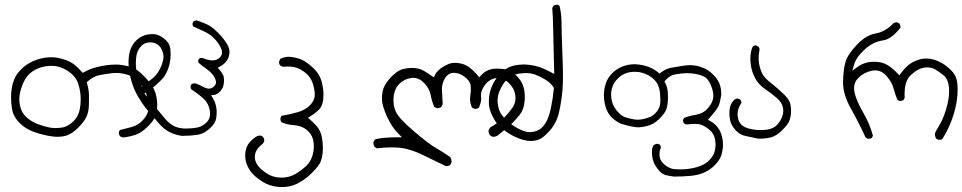

<svg xmlns="http://www.w3.org/2000/svg" viewBox="-20 -481 4040 806"><path d="M247.1 53.2Q229 56.6 214.4 56.6Q199.7 56.6 187.5 54.2Q161.6 48.8 138.7 40Q114.7 30.8 96.2 15.6Q77.1 0 69.3 -20Q61 -42.5 61 -64.7Q61 -86.9 71.3 -116.7Q82.5 -149.4 100.6 -168Q132.3 -199.2 182.6 -204.1Q189.5 -204.6 196.3 -204.6Q238.8 -204.6 277.3 -173.8Q299.3 -156.2 308.1 -130.4Q318.8 -98.6 318.8 -63.5Q318.8 -41.5 314.5 -20.5Q308.6 7.8 289.1 27.3Q270 46.4 247.1 53.2ZM640.1 -41Q640.1 -62 633.8 -86.4Q625.5 -118.2 591.6 -154.1Q557.6 -189.9 539.1 -196.8Q519.5 -203.6 495.6 -207.5Q481.4 -210 468.3 -210Q430.2 -210 388.2 -199.7Q360.4 -193.4 333 -178.2L327.1 -175.3Q316.9 -186.5 311 -192.4Q287.6 -216.3 266.1 -225.1Q239.3 -236.8 207 -240.2Q200.7 -240.7 193.8 -240.7Q167.5 -240.7 137.7 -231.4Q100.1 -219.2 74.5 -195.6Q48.8 -171.9 39.1 -146.5Q26.4 -115.2 26.4 -72.3Q26.4 -48.3 30.3 -24.4Q35.6 8.8 63 36.1Q87.9 61 125 73.7Q162.1 86.4 196.8 91.3Q210 93.3 222.2 93.3Q240.7 93.3 256.3 88.9Q281.7 81.5 307.9 55.4Q334 29.3 343 8.8Q352.1 -11.7 353 -35.2Q353.5 -51.3 353.5 -63Q353.5 -74.7 353.5 -84Q353 -104 345.7 -130.4L344.2 -135.7L348.1 -139.2Q372.1 -160.2 396.2 -165.3Q420.4 -170.4 450.7 -173.8Q459 -174.8 465.3 -174.8Q471.7 -174.8 476.8 -174.6Q481.9 -174.3 488.3 -173.3Q537.1 -166.5 564 -135.3Q582.5 -113.8 591.3 -94.2Q600.1 -74.7 604 -43.9Q604.5 -39.1 604.5 -33.7Q604.5 -2 576.7 26.4Q557.1 45.9 533 52.2Q508.8 58.6 483.4 64.9L479 73.2Q479 74.2 479 76.7Q479 79.1 480 83.3Q481 87.4 483.9 90.8Q488.8 95.2 496.1 96.2Q523.9 93.3 548.3 85Q572.8 76.7 596.2 54.2Q620.1 31.2 628.2 15.4Q636.2 -0.5 639.2 -27.3Q640.1 -33.7 640.1 -41Z M887.7 14.2Q889.6 1.5 889.6 -9.8Q889.6 -21 887.7 -30.8Q884.8 -50.8 873 -69.8L866.2 -81.1L878.9 -82.5Q891.6 -84 904.3 -97.7Q917 -111.3 918.9 -127Q920.4 -135.7 920.4 -143.6Q920.4 -151.4 919.4 -156.5Q918.5 -161.6 916.5 -166Q911.6 -176.3 900.9 -189L894 -196.8L903.3 -201.7Q918.5 -209.5 929.4 -222.7Q940.4 -235.8 942.9 -255.9Q943.4 -259.3 943.4 -262.7Q943.4 -279.3 933.1 -295.9Q919.4 -319.3 894.3 -344.5Q869.1 -369.6 848.9 -378.7Q828.6 -387.7 807.1 -395Q806.2 -395 805.7 -395Q798.3 -395 792.5 -391.6L788.1 -382.3Q788.1 -380.9 788.1 -379.9Q788.1 -374 791.5 -370.1Q816.9 -358.9 839.8 -347.7Q867.7 -334 885.3 -313.2Q902.8 -292.5 909.2 -274.9Q912.1 -267.6 912.1 -260.7Q912.1 -248.5 902.8 -239.7Q890.6 -227.5 872.1 -227.5Q854.5 -227.5 829.6 -237.8Q828.6 -238.3 827.1 -238.3Q820.8 -238.3 815.9 -234.9L812 -227.5L813 -217.8Q829.6 -203.6 848.6 -190.4Q870.6 -174.8 880.9 -155.8Q886.7 -144.5 886.7 -135.7Q886.7 -126.5 879.4 -119.1Q869.1 -108.9 857.4 -108.9Q846.7 -108.9 831.1 -117.4Q815.4 -126 800.8 -130.9Q798.3 -130.9 795.9 -130.9Q789.6 -130.9 783.7 -127.4L779.8 -119.1Q779.8 -118.2 779.8 -117.7Q779.8 -110.4 783.2 -106Q824.2 -78.6 840.8 -60.3Q857.4 -42 861.3 -13.7Q861.8 -8.8 861.8 -5.9Q861.8 -2.9 861.8 -1Q861.8 1 861.3 3.7Q860.8 6.3 860.4 9Q859.9 11.7 858.9 14.4Q857.9 17.1 856.7 19.5Q855.5 22 854 23.9Q848.6 33.2 836.9 41.5Q822.8 51.8 806.6 54.7Q784.2 58.6 759.8 58.6Q735.4 58.6 714.8 50.3Q693.4 41 672.1 16.4Q650.9 -8.3 586.4 -88.9L594.2 -93.8Q624 -112.3 653.8 -142.1Q665.5 -153.8 669.9 -160.6Q690.4 -190.9 695.3 -232.9Q696.3 -242.2 696.3 -253.2Q696.3 -264.2 695.1 -275.4Q693.8 -286.6 689.5 -294.9Q683.6 -306.6 670.4 -317.4Q647.9 -335.9 627.9 -337.4Q623 -337.9 617.9 -337.9Q612.8 -337.9 605 -336.9Q597.2 -335.9 587.4 -333Q567.4 -326.2 550.8 -310.1Q537.6 -296.4 530.3 -279.8Q522 -261.7 520 -233.4Q519.5 -227.1 519.5 -220.2Q519.5 -196.8 524.9 -169.9Q531.2 -135.3 544.9 -104Q557.1 -77.1 574.2 -51.8Q591.3 -26.4 609.9 -5.6Q628.4 15.1 639.2 27.8Q652.3 43.5 656.7 47.4Q691.4 82.5 744.6 89.4Q775.9 89.4 805.2 85.4Q837.9 81.5 865.2 53.7Q885.3 34.2 887.7 14.2ZM610.4 -144.5 610.8 -145ZM571.8 -125.5Q562.5 -144.5 556.4 -166Q550.3 -187.5 550.3 -215.3Q550.3 -231.4 552.7 -247.6Q556.6 -269.5 571.8 -286.6Q586.4 -303.2 609.9 -303.2Q623.5 -303.2 632.8 -298.8Q650.4 -291 658.4 -273.9Q666.5 -256.8 666.5 -242.2Q666.5 -231.9 660.6 -213.4Q644.5 -167 610.4 -144.5L576.2 -115.7Z M1164.1 304.2Q1196.8 304.2 1223.6 292Q1268.6 270.5 1305.2 228Q1318.8 212.9 1324.2 201.7Q1332.5 183.1 1335 155.8Q1335.4 147.5 1335.4 138.7Q1335.4 118.2 1331.5 96.7Q1326.2 67.4 1309.6 48.8Q1292 29.3 1281.7 21L1272.5 13.7L1282.7 7.3Q1298.8 -2 1316.9 -18.6Q1334 -34.2 1336.9 -64.9Q1337.9 -73.7 1337.9 -83Q1337.9 -107.4 1331.5 -133.3Q1323.7 -168.5 1295.2 -195.1Q1266.6 -221.7 1248.5 -229.5Q1230 -238.3 1204.1 -241.7Q1198.2 -242.7 1192.9 -242.7Q1174.8 -242.7 1156.7 -233.9L1151.9 -223.1Q1151.4 -221.7 1151.4 -220.2Q1151.4 -211.9 1155.8 -206.5L1167 -200.7Q1177.2 -201.7 1186 -201.7Q1211.9 -201.7 1227.1 -195.8Q1247.6 -188 1265.1 -172.9Q1283.2 -157.2 1291.3 -135.3Q1299.3 -113.3 1301.3 -88.9Q1301.3 -86.4 1301.3 -84Q1301.3 -59.1 1281 -38.8Q1260.7 -18.6 1228 -9.5Q1195.3 -0.5 1161.1 5.4L1157.7 13.7Q1157.2 16.1 1157.2 18.1Q1157.2 25.9 1161.1 32.2Q1186 42.5 1213.4 44.4Q1251 46.9 1274.9 70.8Q1293.5 89.4 1296.4 117.2Q1297.4 125.5 1297.4 133.3Q1297.4 154.8 1291 173.8Q1283.7 197.8 1266.6 214.4Q1246.1 233.9 1221.7 248.5Q1194.8 264.6 1162.1 264.6Q1139.6 264.6 1121.1 257.8Q1099.1 249.5 1075.2 228Q1049.8 205.1 1049.8 176.8Q1049.8 147 1083.5 122.1L1089.4 111.8Q1089.4 111.3 1089.4 110.1Q1089.4 108.9 1089.1 106.4Q1088.9 104 1088.4 102.1Q1086.9 97.2 1084 93.3L1074.2 87.9L1061 89.4Q1043.5 99.1 1028.1 116.2Q1012.7 133.3 1009.8 161.1Q1009.3 167 1009.3 172.9Q1009.3 194.3 1018.6 215.3Q1030.3 241.2 1052 259.8Q1073.7 278.3 1096.2 289.6Q1126 304.2 1164.1 304.2Z M1563 141.6Q1596.7 137.7 1620.8 137.7Q1645 137.7 1662.6 139.6Q1705.6 145.5 1754.6 169.4Q1803.7 193.4 1851.6 216.3Q1852.5 216.3 1855.2 216.3Q1857.9 216.3 1862.3 215.1Q1866.7 213.9 1870.1 211.4L1875.5 200.2Q1875.5 199.2 1875.5 197Q1875.5 194.8 1875 191.4Q1874 184.6 1870.6 178.7Q1841.3 158.2 1809.8 140.1Q1778.3 122.1 1716.8 69.3Q1654.3 15.6 1642.1 -11.2Q1631.8 -33.2 1631.8 -60.1Q1631.8 -105.5 1657.2 -129.9Q1678.7 -150.4 1707 -153.8Q1710.4 -154.3 1714.4 -154.3Q1739.3 -154.3 1760.3 -132.8Q1783.2 -109.4 1788.6 -79.6Q1793 -54.7 1803.2 -32.2L1814 -26.9Q1814.5 -26.9 1814.9 -26.9Q1825.2 -26.9 1832.5 -31.7L1838.4 -43.9Q1837.4 -68.4 1836.2 -84.2Q1835 -100.1 1835 -104Q1835 -130.4 1846.7 -150.4Q1861.3 -175.3 1885.7 -175.3Q1908.2 -175.3 1929.7 -159.2Q1951.7 -142.6 1955.6 -124.5Q1956.5 -118.2 1956.5 -107.2Q1956.5 -96.2 1954.8 -84Q1953.1 -71.8 1953.1 -65.9Q1953.1 -47.4 1961.4 -29.3L1972.2 -23.9Q1972.7 -23.9 1975.3 -23.9Q1978 -23.9 1982.4 -25.1Q1986.8 -26.4 1990.2 -28.8Q2000 -50.8 2000 -66.4Q2000 -69.8 1999.5 -73.2Q1999 -76.7 1999 -80.6Q1999 -102.5 2016.6 -125.5Q2034.2 -148.4 2060.5 -152.8Q2065.4 -153.3 2070.1 -153.3Q2074.7 -153.3 2082 -152.1Q2089.4 -150.9 2097.7 -146Q2107.9 -140.6 2117.2 -131.3Q2144 -104.5 2144 -69.3Q2144 -46.9 2131.8 -29.8Q2113.3 -3.9 2098.6 10.7Q2084 25.4 2068.6 34.9Q2053.2 44.4 2037.1 54.7Q2032.2 62 2030.3 69.8Q2032.2 80.1 2037.1 87.4L2048.3 93.3Q2049.3 93.3 2050.8 93.3Q2065.4 93.3 2076.7 81.5Q2113.3 53.2 2129.9 36.4Q2146.5 19.5 2162.1 0.5Q2179.2 -21 2182.1 -55.2Q2183.1 -64.9 2183.1 -73.2Q2183.1 -97.7 2177.2 -117.2Q2169.4 -143.1 2146 -165.5Q2123 -187.5 2105 -189.9Q2084.5 -192.9 2064 -192.9Q2023.9 -192.9 1998.5 -163.6L1992.2 -156.2Q1982.9 -167.5 1979.5 -171.1Q1976.1 -174.8 1972.7 -178.2Q1969.2 -181.6 1966.3 -184.6Q1960 -190.4 1952.6 -196.3Q1934.1 -211.9 1907.2 -215.8Q1898.4 -217.3 1890.1 -217.3Q1874.5 -217.3 1862.3 -211.9Q1835 -200.7 1818.8 -184.1Q1809.6 -175.3 1805.7 -165.5L1801.3 -156.2Q1777.8 -172.9 1760.3 -183.1Q1739.7 -195.8 1709 -195.8Q1690.4 -195.8 1670.9 -190.9Q1646 -184.1 1617.7 -153.3Q1589.8 -123 1585.4 -92.8Q1583.5 -80.1 1583.5 -73Q1583.5 -65.9 1583.5 -62.5Q1584.5 -48.3 1587.9 -36.1Q1595.7 -9.8 1605.5 10.7Q1620.6 41.5 1633.8 58.6Q1642.1 69.8 1653.3 81.1L1667.5 95.2H1647.5Q1572.8 96.2 1553.2 105L1547.4 116.2Q1547.4 116.7 1547.4 119.6Q1547.4 122.6 1548.6 127.2Q1549.8 131.8 1552.7 136.2Z M2159.7 61Q2128.4 45.4 2103.5 21Q2089.8 7.3 2082 -5.4Q2071.8 -22.9 2069.3 -47.9Q2068.8 -53.2 2068.8 -59.6Q2068.8 -78.6 2077.1 -99.1Q2090.3 -129.9 2108.9 -148.4Q2123 -162.6 2141.4 -168Q2159.7 -173.3 2183.1 -174.3Q2185.5 -174.3 2188.5 -174.3Q2210 -174.3 2230 -166.5Q2252 -157.7 2271.5 -145.5Q2292 -132.8 2304.2 -113.8L2305.2 -111.3Q2301.3 -68.8 2293 -29.3Q2281.7 27.8 2255.9 53.7Q2248 61.5 2238.8 65.9Q2220.2 73.7 2203.4 73.7Q2186.5 73.7 2159.7 61ZM2199.7 -209Q2189.5 -210.4 2182.1 -210.4Q2160.2 -210.4 2141.1 -206.5Q2112.3 -201.2 2088.4 -179.7Q2064.5 -157.7 2050.5 -130.4Q2036.6 -103 2033.7 -77.6Q2032.2 -64.9 2032.2 -54Q2032.2 -43 2033.4 -35.4Q2034.7 -27.8 2036.1 -22.5Q2042 0.5 2061.5 31.2Q2070.8 44.9 2094.2 63.5Q2142.1 101.1 2194.3 109.9Q2201.2 110.8 2207.5 110.8Q2225.1 110.8 2241.2 105Q2261.7 97.7 2289.6 65.4Q2317.4 33.2 2327.1 -11.2Q2337.4 -57.1 2341.3 -104.5Q2343.3 -128.4 2343.3 -164.1Q2343.3 -199.7 2340.3 -271.2Q2337.4 -342.8 2337.4 -382.8Q2337.4 -422.9 2328.6 -457L2320.3 -461.4Q2319.3 -461.4 2318.8 -461.4Q2310.1 -461.4 2303.2 -457L2298.3 -447.8Q2301.3 -410.2 2301.8 -373Q2302.2 -335.9 2306.6 -170.4L2293.9 -177.2Q2272.9 -189 2250.7 -197.3Q2228.5 -205.6 2199.7 -209Z M2656.7 21.5Q2649.4 21.5 2643.1 20.5Q2616.7 15.6 2602.1 10.3Q2585.9 3.9 2567.9 -18.1Q2549.8 -40.5 2546.4 -68.4Q2545.4 -76.2 2545.4 -83.5Q2545.4 -102.1 2551.8 -119.1Q2559.6 -139.6 2579.6 -157.2Q2606 -179.7 2645.5 -179.7Q2662.1 -179.7 2676.8 -175.3Q2706.1 -166.5 2726.1 -147Q2735.8 -137.2 2740.2 -127.9Q2748.5 -110.8 2750.2 -94Q2752 -77.1 2752 -67.4Q2752 -57.6 2752 -53.7Q2751.5 -31.2 2738.8 -14.6Q2726.1 2 2709.5 9.8Q2679.7 21.5 2656.7 21.5ZM2717.3 145.5Q2716.8 151.4 2716.8 157.2Q2716.8 188 2729 210.4Q2737.3 225.6 2749.5 238Q2761.7 250.5 2773.9 253.9Q2791.5 258.3 2810.1 260.3Q2844.7 260.3 2878.4 257.3Q2911.1 254.4 2936 243.2Q2963.9 230.5 2982.2 210.7Q3000.5 190.9 3006.3 175.5Q3012.2 160.2 3014.6 138.7Q3015.1 132.8 3015.1 127Q3015.1 110.8 3011.2 93.8Q3004.4 64 2984.4 43.9Q2973.6 33.2 2960.9 26.9L2951.7 22L2958.5 14.2Q2989.7 -21 2996.3 -36.1Q3002.9 -51.3 3006.3 -74.2Q3007.8 -81.5 3007.8 -89.8Q3007.8 -104.5 3003.4 -120.6Q2996.6 -145 2975.8 -165.8Q2955.1 -186.5 2936.5 -194.3Q2906.7 -207.5 2876.5 -207.5Q2856 -207.5 2798.8 -196.8Q2774.9 -192.4 2753.9 -176.3L2749 -171.9L2743.7 -176.3Q2726.1 -190.9 2705.3 -199.2Q2684.6 -207.5 2658.2 -210.4Q2651.4 -211.4 2644.8 -211.4Q2638.2 -211.4 2631.8 -210.9Q2619.1 -209.5 2606 -206.1Q2567.4 -195.3 2542 -164.6Q2526.9 -146.5 2521 -123.5Q2515.1 -103.5 2515.1 -81.3Q2515.1 -59.1 2521.5 -35.2Q2529.8 -4.4 2550.3 14.2Q2570.8 32.7 2590.8 39.6Q2611.3 46.4 2638.7 51.3Q2648.4 53.2 2655.3 53.2Q2662.1 53.2 2665.5 53.2Q2679.7 52.2 2694.8 48.3Q2724.1 41.5 2746.8 18.8Q2769.5 -3.9 2775.6 -18.6Q2781.7 -33.2 2783.2 -52.7Q2784.2 -63 2784.2 -70.3Q2784.2 -84 2783.2 -95.2Q2781.7 -115.7 2772 -133.8L2769 -138.7Q2775.4 -145.5 2777.3 -147.9Q2793.9 -164.6 2811.5 -168Q2829.1 -171.4 2843.3 -172.6Q2857.4 -173.8 2863.3 -173.8Q2881.3 -173.8 2900.9 -170.4Q2929.2 -165 2942.4 -155.3L2946.8 -151.4Q2958 -140.1 2967.3 -115.2Q2974.6 -95.2 2974.6 -79.1Q2974.6 -51.8 2949.7 -24.4Q2931.2 -3.9 2900.4 1Q2875 4.9 2851.1 14.2L2847.2 22.5Q2847.2 23.4 2847.2 23.9Q2847.2 31.7 2850.6 36.1Q2856 40.5 2862.3 41.5Q2881.8 39.1 2896.7 39.1Q2911.6 39.1 2920.9 42Q2938.5 47.4 2958.5 64Q2979.5 81.5 2982.9 112.8Q2983.9 120.6 2983.9 127.4Q2983.9 134.3 2982.9 140.1Q2981.4 152.8 2977.1 163.6Q2967.8 183.6 2950.7 198Q2933.6 212.4 2906.5 220.2Q2879.4 228 2854 229.5Q2843.3 230 2832 230Q2820.8 230 2810.1 229Q2789.6 226.6 2770 210.4Q2749.5 193.4 2748.5 170.9Q2748.5 168.5 2748.5 166Q2748.5 149.4 2754.4 139.6Q2754.4 139.6 2754.4 137.7Q2754.4 135.7 2753.4 132.6Q2752.4 129.4 2750.5 127L2742.2 122.6Q2741.7 122.6 2741.7 122.6Q2731.4 122.6 2723.1 129.4Q2718.8 137.2 2717.3 145.5Z M3042 -4.9Q3042 11.7 3045.4 25.9Q3049.8 44.9 3067.9 65.4Q3085.4 85 3109.4 89.8Q3136.2 95.2 3163.1 101.1Q3166.5 101.1 3169.4 101.1Q3193.8 101.1 3215.8 95.7Q3239.7 89.4 3262.5 66.7Q3285.2 43.9 3292 29.8Q3300.8 10.3 3300.8 -16.1Q3300.8 -28.8 3298.3 -42.5Q3294.9 -61.5 3272 -84Q3247.6 -107.9 3219.2 -130.4Q3188.5 -153.8 3179.2 -173.3Q3169.9 -192.9 3166 -216.8Q3164.6 -227.1 3164.6 -239.3Q3164.6 -251.5 3167.5 -266.1Q3168.5 -269.5 3168.5 -272Q3168.5 -274.4 3168 -276.9Q3167 -281.2 3164.1 -284.7Q3154.8 -290.5 3154.3 -290.5Q3148.4 -290.5 3145 -288.8Q3141.6 -287.1 3139.6 -285.2Q3129.9 -264.6 3129.9 -233.9Q3129.9 -217.3 3133.3 -199.7Q3137.7 -175.8 3151.4 -150.4Q3164.6 -126 3192.1 -106.9Q3219.7 -87.9 3240.2 -70.3Q3262.7 -51.3 3266.6 -29.8Q3268.1 -22.5 3268.1 -15.1Q3268.1 -2.4 3263.7 8.3Q3257.3 24.9 3245.6 39.1Q3233.4 54.2 3214.8 59.6Q3203.1 63.5 3191.7 64.2Q3180.2 64.9 3173.8 64.9Q3167.5 64.9 3163.8 64.7Q3160.2 64.5 3156.7 64.2Q3153.3 64 3149.7 63.7Q3146 63.5 3142.6 62.7Q3139.2 62 3135.3 61.5Q3128.4 60.1 3121.6 58.1Q3096.2 51.3 3085.4 33.7Q3076.2 17.6 3076.2 -2.4Q3076.2 -24.4 3092.3 -48.8Q3092.3 -48.8 3092.3 -48.8Q3092.3 -56.6 3088.4 -62.5L3078.6 -66.9Q3077.6 -67.4 3076.7 -67.4Q3075.7 -67.4 3074.2 -67.1Q3072.8 -66.9 3071 -66.7Q3069.3 -66.4 3067.9 -65.4Q3064.5 -64 3061.5 -61.5Q3043.9 -42.5 3042.5 -19Q3042 -11.7 3042 -4.9Z M3921.4 106Q3930.7 106 3936 102.1Q3973.1 43.9 3990.2 -25.9Q4000 -66.9 4000 -105.5Q4000 -121.6 3998 -136.2Q3994.1 -165 3973.1 -185.5Q3951.2 -207 3931.2 -217.8Q3898.4 -235.4 3868.2 -235.4Q3848.1 -235.4 3825.7 -226.6Q3811.5 -221.2 3797.9 -211.4Q3784.2 -202.1 3761.2 -172.9L3755.4 -165Q3743.7 -177.7 3739.5 -181.4Q3735.4 -185.1 3733.9 -186.3Q3732.4 -187.5 3731 -188.7Q3729.5 -189.9 3728 -191.4Q3726.6 -192.9 3724.9 -194.1Q3723.1 -195.3 3721.7 -196.8Q3718.3 -199.2 3714.8 -201.7Q3694.8 -216.8 3670.4 -220.2Q3659.7 -221.7 3647 -221.7Q3608.9 -221.7 3577.1 -198.2L3558.1 -184.1L3564.5 -207Q3572.8 -238.8 3608.6 -272.2Q3644.5 -305.7 3687 -311.5Q3722.2 -316.4 3760.3 -365.2Q3760.3 -365.2 3760.3 -365.7Q3760.3 -374.5 3755.9 -382.3L3746.1 -387.2Q3745.1 -387.2 3743.9 -387.2Q3742.7 -387.2 3740.7 -387Q3738.8 -386.7 3736.3 -386.2Q3732.4 -385.3 3729.5 -382.3Q3697.3 -347.7 3653.3 -339.8Q3614.7 -333 3576.7 -292.7Q3538.6 -252.4 3529.3 -220.7Q3520 -189 3519 -136.7Q3519 -135.3 3519 -133.8Q3519 -83.5 3552.5 -24.2Q3585.9 35.2 3613.8 96.2L3623.5 101.1Q3625 101.6 3626.5 101.6Q3634.8 101.6 3640.1 97.2L3644.5 88.9Q3630.9 38.1 3604 -7.8Q3575.2 -57.6 3567.4 -92.3Q3565.4 -102.1 3565.4 -110.8Q3565.4 -136.7 3583.5 -154.3Q3606.4 -176.8 3639.2 -184.1Q3647 -185.5 3654.3 -185.5Q3680.2 -185.5 3700.7 -163.1Q3724.1 -136.7 3731.4 -108.4Q3737.8 -84.5 3747.6 -61.5L3756.8 -57.1Q3757.8 -57.1 3758.3 -57.1Q3766.6 -57.1 3772.9 -61L3777.8 -71.3Q3777.3 -78.6 3777.3 -86.2Q3777.3 -93.8 3778.1 -104Q3778.8 -114.3 3781.7 -126Q3787.6 -150.4 3802.2 -164.6Q3830.1 -191.4 3856.9 -196.8Q3865.2 -198.2 3871.6 -198.2Q3890.6 -198.2 3904.8 -190.4Q3922.9 -179.7 3941.4 -164.6Q3964.4 -145.5 3964.4 -98.1Q3964.4 -63.5 3950.9 -19.8Q3937.5 23.9 3920.4 49.8Q3905.8 72.3 3904.8 81.5Q3904.8 92.3 3910.2 101.1L3919.9 106Q3920.9 106 3921.4 106Z"/></svg>

Font: NaikaiFont
Style: Light
Weight: 300
Version: Version 1.89